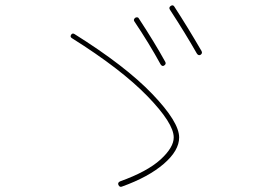

<svg xmlns="http://www.w3.org/2000/svg" viewBox="-20 -762 1040 729"><path d="M252.9 -617.2Q245.1 -622.1 250 -629.9Q254.9 -637.7 262.7 -632.8Q456.1 -511.7 558.1 -405.3Q660.2 -298.8 660.2 -240.2Q660.2 -190.4 602.1 -140.1Q543.9 -89.8 443.4 -53.7Q434.6 -49.8 429.7 -59.6Q425.8 -68.4 435.5 -73.2Q539.1 -110.4 589.4 -156.2Q639.6 -202.1 639.6 -240.2Q639.6 -293.9 539.6 -397Q439.5 -500 252.9 -617.2ZM589.8 -517.6Q545.9 -597.7 490.2 -680.7Q485.4 -687.5 493.2 -694.3Q496.1 -696.3 500.5 -696.3Q504.9 -696.3 506.8 -692.4Q566.4 -601.6 607.4 -527.3Q612.3 -518.6 602.5 -512.7Q595.7 -508.8 589.8 -517.6ZM727.5 -558.6Q683.6 -635.7 625 -725.6Q620.1 -733.4 627.9 -739.3Q636.7 -745.1 641.6 -737.3Q692.4 -659.2 745.1 -568.4Q750 -559.6 741.2 -553.7Q733.4 -549.8 727.5 -558.6Z"/></svg>

Font: Rounded Mgen+ 1m thin
Style: Regular
Weight: 100
Designer: [Source Han Sans]
Ryoko NISHIZUKA  (kana & ideographs); Paul D. Hunt (Latin, Greek & Cyrillic); Wenlong ZHANG  (bopomofo
Version: Version 1.059.20150602